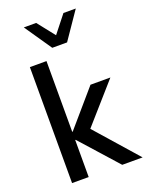

<svg xmlns="http://www.w3.org/2000/svg" viewBox="-170 -1013 840 1097"><g transform="rotate(-20 250.5 -465.0)"><path d="M72 0V-705H173V-275H176L363 -492H484L255 -232L257 -277L501 0H377L176 -225H173V0ZM230 -765 117 -930H192L275 -825L358 -930H433L320 -765Z"/></g></svg>

Font: Nunito Sans 10pt SemiCondensed SemiBold
Style: Regular
Weight: 600
Width: 4
Designer: Vernon Adams
Foundry: Vernon Adams
Version: Version 3.101;gftools[0.9.27]